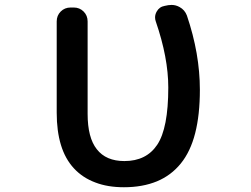

<svg xmlns="http://www.w3.org/2000/svg" viewBox="-20 -786 1040 795"><path d="M493.2 -10.7Q425.8 -10.7 375 -30.3Q322.3 -49.8 286.1 -88.9Q250 -127.9 232.4 -185.5Q214.8 -243.2 214.8 -319.3V-697.3Q214.8 -721.7 231.4 -738.3Q248 -754.9 272.5 -754.9H285.2Q309.6 -754.9 326.2 -738.3Q342.8 -721.7 342.8 -697.3V-314.5Q342.8 -215.8 380.9 -168Q418.9 -119.1 495.1 -119.1Q585.9 -119.1 630.9 -186.5Q676.8 -254.9 676.8 -423.8Q676.8 -546.9 625 -697.3Q622.1 -705.1 622.1 -713.9Q622.1 -726.6 628.9 -738.3Q639.6 -757.8 662.1 -761.7L676.8 -764.6Q683.6 -765.6 690.4 -765.6Q708 -765.6 723.6 -756.8Q745.1 -745.1 753.9 -721.7Q807.6 -563.5 807.6 -414.1Q807.6 -310.5 788.1 -234.4Q768.6 -158.2 728.5 -108.9Q688.5 -59.6 629.9 -35.2Q570.3 -10.7 493.2 -10.7Z"/></svg>

Font: Rounded Mgen+ 1m medium
Style: Regular
Weight: 500
Designer: [Source Han Sans]
Ryoko NISHIZUKA  (kana & ideographs); Paul D. Hunt (Latin, Greek & Cyrillic); Wenlong ZHANG  (bopomofo
Version: Version 1.059.20150602